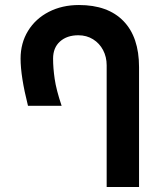

<svg xmlns="http://www.w3.org/2000/svg" viewBox="-20 -745 640 765"><path d="M292 -604.5Q247 -604.5 219.2 -579.8Q191.5 -555 191.5 -511.5Q191.5 -474.5 197.8 -431Q204 -387.5 225.5 -323.5H91.5Q62 -440.5 62 -511.5Q62 -573.5 91.8 -622Q121.5 -670.5 174.5 -697.8Q227.5 -725 294.5 -725Q410 -725 472 -661Q534 -597 534 -477.5V0H405V-485Q405 -518 390.8 -545.2Q376.5 -572.5 350.8 -588.5Q325 -604.5 292 -604.5Z"/></svg>

Font: JuliaMono ExtraBold
Style: Regular
Weight: 800
Monospace: yes
Designer: cormullion
Foundry: corm
Version: Version 0.055; ttfautohint (v1.8.4)